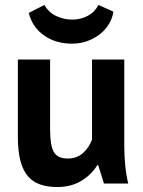

<svg xmlns="http://www.w3.org/2000/svg" viewBox="-20 -740 578 774"><path d="M52 0ZM182 -500V-216Q182 -155 196.5 -128Q211 -101 253 -101Q290 -101 314.5 -123Q339 -145 351 -177V-500H481V-152Q481 -111 485 -71.5Q489 -32 497 0H399L376 -74H372Q349 -36 308 -11Q267 14 211 14Q173 14 143 4Q113 -6 93 -29Q73 -52 62.5 -91Q52 -130 52 -189V-500ZM159 -720Q176 -690 206.5 -675.5Q237 -661 271 -661Q305 -661 333.5 -676Q362 -691 377 -720L437 -693Q434 -669 420.5 -645.5Q407 -622 385 -604Q363 -586 333.5 -575Q304 -564 270 -564Q204 -564 157 -597.5Q110 -631 96 -688Z"/></svg>

Font: PT Sans
Style: Bold
Weight: 700
Version: Version 2.003W OFL; ttfautohint (v1.6)